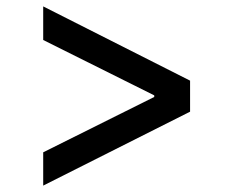

<svg xmlns="http://www.w3.org/2000/svg" viewBox="-20 -590 704 600"><path d="M574 -241V-338L115 -570V-465L462 -292V-287L115 -114V-10Z"/></svg>

Font: Wafeq Medium
Style: Regular
Weight: 500
Designer: Rasmus Andersson & Azza Alameddine
Foundry: Google & TypeTogether
Version: Version 3.000;January 28, 2025;FontCreator 15.0.0.3014 64-bi